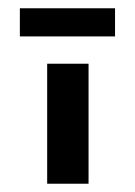

<svg xmlns="http://www.w3.org/2000/svg" viewBox="-20 -444 326 464"><path d="M94 -290V0H194V-290ZM28 -424V-356H258V-424Z"/></svg>

Font: Hussar Tani
Style: Bold
Weight: 700
Foundry: Cannot Into Space Fonts
Version: Version 0.92